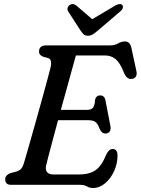

<svg xmlns="http://www.w3.org/2000/svg" viewBox="-20 -928 706 964"><path d="M382 0H36Q19 0 12.5 -8Q6 -16 6 -27.5Q6 -39 13.2 -46.8Q20.5 -54.5 31.5 -58.5L60 -66Q75.5 -70 84.5 -79Q93.5 -88 100 -109Q103 -118.5 112.5 -151.5Q122 -184.5 135.5 -232Q149 -279.5 164 -332.8Q179 -386 193 -437Q207 -488 217.8 -528Q228.5 -568 233.5 -587.5Q243.5 -630 221.5 -636.5L197.5 -643Q189 -646 182.5 -652.2Q176 -658.5 176 -669Q176 -700 211.5 -700H531Q555.5 -700 572.8 -710Q590 -720 607 -720Q633.5 -720 640 -686L665 -570.5Q668.5 -553 661.8 -543Q655 -533 642.5 -532Q628.5 -530 618.2 -538.5Q608 -547 600 -569Q581 -615 559.2 -632.2Q537.5 -649.5 507 -649.5H361Q353.5 -622.5 341.5 -579Q329.5 -535.5 315 -483Q300.5 -430.5 285.5 -376.5H417.5Q437 -376.5 446.2 -386.5Q455.5 -396.5 457.5 -428Q463.5 -449 482 -449Q495 -449 501.5 -441.8Q508 -434.5 509.5 -423.5L534.5 -294.5Q537.5 -275.5 529.8 -266.5Q522 -257.5 510 -257.5Q490.5 -257.5 480.5 -280.5Q470 -309 457.5 -316.8Q445 -324.5 421.5 -324.5H271.5Q257 -271 244.5 -224Q232 -177 223.2 -143.8Q214.5 -110.5 212 -99Q206.5 -77.5 215.5 -64.8Q224.5 -52 248 -52H377.5Q428 -52 459.2 -73.2Q490.5 -94.5 513.5 -152Q527 -180 545.5 -180Q570 -180 570 -147Q570 -106.5 553 -69Q536 -31.5 507.8 -7.8Q479.5 16 446.5 16Q430.5 16 416.5 8Q402.5 0 382 0ZM473 -776Q458.5 -763.5 447 -756Q435.5 -748.5 421.5 -748.5Q407 -748.5 399.5 -756Q392 -763.5 383.5 -776L322.5 -870.5Q316.5 -880 319.5 -889Q322.5 -898 329 -902.5Q345.5 -914 363.5 -900L443 -831.5L558.5 -900Q584 -914 594 -902.5Q598.5 -898 596.8 -889Q595 -880 583.5 -870.5Z"/></svg>

Font: Fraunces 9pt SuperSoft
Style: Italic
Weight: 400
Italic angle: -16°
Version: Version 1.000;[b76b70a41]